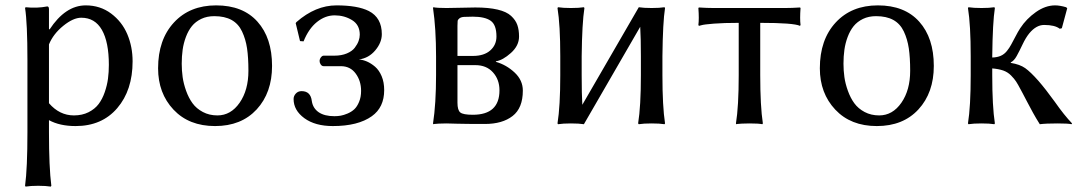

<svg xmlns="http://www.w3.org/2000/svg" viewBox="-20 -459 4017 714"><path d="M162.1 -293.9V-75.2Q201.2 -29.8 254.9 -29.8Q285.6 -29.8 309.3 -41.7Q333 -53.7 346.9 -72.3Q360.8 -90.8 369.6 -116.5Q378.4 -142.1 381.6 -166.5Q384.8 -190.9 384.8 -217.8Q384.8 -302.7 358.9 -347.9Q333 -393.1 282.2 -393.1Q252.4 -393.1 215.3 -363Q178.2 -333 162.1 -293.9ZM162.1 -352.1 164.1 -349.1Q223.1 -439 298.8 -439Q352.5 -439 393.1 -408.7Q433.6 -378.4 453.4 -331.8Q473.1 -285.2 473.1 -231Q473.1 -123.5 416 -56.9Q358.9 9.8 261.2 9.8Q202.1 9.8 162.1 -12.2V32.2Q162.1 163.6 170.9 231.9L168.9 234.9Q150.4 231.9 122.1 231.9Q93.8 231.9 75.2 234.9L73.2 231.9Q82 167.5 82 32.2V-234.9Q82 -373.5 73.2 -429.2L75.2 -432.1Q117.2 -427.7 155.8 -435.1Q162.1 -435.1 162.1 -424.8Z M567.9 -205.1Q567.9 -311.5 626.7 -375.2Q685.5 -439 783.7 -439Q883.3 -439 937.5 -378.4Q991.7 -317.9 991.7 -213.9Q991.7 -114.3 934.6 -52.2Q877.4 9.8 779.8 9.8Q682.6 9.8 625.2 -51.3Q567.9 -112.3 567.9 -205.1ZM776.9 -398.9Q749.5 -398.9 728.3 -388.7Q707 -378.4 693.6 -361.8Q680.2 -345.2 671.4 -321.8Q662.6 -298.3 659.2 -273.9Q655.8 -249.5 655.8 -222.2Q655.8 -196.8 659.2 -172.4Q662.6 -147.9 672.1 -121.3Q681.6 -94.7 696 -75Q710.4 -55.2 734.4 -42.5Q758.3 -29.8 788.6 -29.8Q838.4 -29.8 871.1 -76.9Q903.8 -124 903.8 -195.8Q903.8 -245.1 898.7 -279.3Q893.6 -313.5 880.1 -342Q866.7 -370.6 841.1 -384.8Q815.4 -398.9 776.9 -398.9Z M1224.6 -401.9Q1189.5 -401.9 1158.7 -377.2Q1127.9 -352.5 1108.9 -305.2L1095.7 -306.2L1079.6 -373L1082.5 -377Q1153.3 -439 1231.4 -439Q1310.1 -439 1351.6 -418Q1399.9 -393.1 1399.9 -332Q1399.9 -300.8 1375.5 -271.7Q1351.1 -242.7 1314.5 -237.8Q1329.6 -236.8 1344.7 -230.2Q1359.9 -223.6 1374.8 -210.9Q1389.6 -198.2 1399.2 -175.8Q1408.7 -153.3 1408.7 -124Q1408.7 -59.6 1362.8 -26.9Q1311.5 9.8 1217.8 9.8Q1151.9 9.8 1111.8 -19.5Q1071.8 -48.8 1071.8 -90.8Q1071.8 -102.1 1080.1 -111.1Q1088.4 -120.1 1101.6 -120.1Q1135.3 -120.1 1139.6 -83Q1143.6 -56.6 1165 -41.7Q1186.5 -26.9 1223.6 -26.9Q1235.4 -26.9 1246.8 -28.8Q1258.3 -30.8 1272.7 -36.9Q1287.1 -43 1297.6 -52.7Q1308.1 -62.5 1315.4 -80.3Q1322.8 -98.1 1322.8 -121.1Q1322.8 -158.2 1302.7 -185.5Q1282.7 -212.9 1247.6 -212.9H1183.6Q1177.2 -212.9 1172.9 -219Q1168.5 -225.1 1168.5 -231.9Q1168.5 -239.3 1173.3 -245.6Q1178.2 -252 1183.6 -252H1223.6Q1250 -252 1269.8 -260.3Q1289.6 -268.6 1299.3 -281.5Q1309.1 -294.4 1313.5 -306.6Q1317.9 -318.8 1317.9 -330.1Q1317.9 -366.7 1289.1 -384.3Q1260.3 -401.9 1224.6 -401.9Z M1681.2 -251H1738.3Q1780.3 -251 1803.2 -271.5Q1826.2 -292 1826.2 -323.2Q1826.2 -366.7 1804.7 -381.8Q1783.2 -397 1738.3 -397Q1716.3 -397 1705.6 -396.2Q1694.8 -395.5 1688.7 -390.9Q1682.6 -386.2 1681.9 -381.1Q1681.2 -376 1681.2 -362.8ZM1681.2 -216.8V-77.1Q1681.2 -49.3 1691.7 -40.8Q1702.1 -32.2 1738.3 -32.2Q1837.4 -32.2 1837.4 -123Q1837.4 -163.1 1813.2 -189.9Q1789.1 -216.8 1747.6 -216.8ZM1640.1 0Q1624.5 0 1612.3 0.7Q1600.1 1.5 1595.7 2L1591.3 2.9L1590.3 0Q1601.6 -72.8 1601.6 -180.2V-249Q1601.6 -352.5 1590.3 -429.2L1591.3 -432.1Q1605 -429.2 1640.1 -429.2Q1661.1 -429.2 1695.1 -430.2Q1729 -431.2 1747.6 -431.2Q1797.4 -431.2 1830.6 -423.3Q1863.8 -415.5 1880.6 -399.9Q1897.5 -384.3 1903.8 -366.2Q1910.2 -348.1 1910.2 -323.2Q1910.2 -289.1 1879.9 -262Q1849.6 -234.9 1824.2 -231V-229Q1863.3 -217.8 1893.8 -189.2Q1924.3 -160.6 1924.3 -122.1Q1924.3 -57.1 1886.2 -27.6Q1848.1 2 1783.2 2Q1710.4 2 1678 1Q1645.5 0 1640.1 0Z M2063.5 -250Q2063.5 -366.2 2053.2 -429.2L2055.2 -432.1Q2073.7 -429.2 2103 -429.2Q2133.3 -429.2 2151.4 -432.1L2153.3 -429.2Q2144.5 -373 2143.1 -250V-179.2Q2143.1 -109.4 2145.5 -69.3L2355.5 -432.1Q2373.5 -429.2 2403.3 -429.2Q2433.1 -429.2 2451.2 -432.1L2453.1 -429.2Q2444.8 -376.5 2443.4 -250V-179.2Q2443.4 -63.5 2453.1 0L2451.2 2.9Q2433.1 0 2403.3 0Q2373.5 0 2355.5 2.9L2353 0Q2363.3 -63.5 2363.3 -179.2V-250Q2363.3 -317.9 2360.8 -359.4L2151.4 2.9Q2133.3 0 2103 0Q2073.7 0 2055.2 2.9L2053.2 0Q2063.5 -63.5 2063.5 -179.2Z M2727.1 -374Q2671.4 -374 2634.5 -371.1Q2597.7 -368.2 2588.4 -365.2L2579.1 -362.8L2577.1 -366.2Q2580.1 -388.7 2577.1 -429.2L2579.1 -431.2Q2609.4 -429.2 2633.8 -429.2H2899.9Q2924.8 -429.2 2955.1 -431.2L2957 -429.2Q2954.1 -388.7 2957 -366.2L2955.1 -362.8Q2931.6 -374 2807.1 -374V-180.2Q2807.1 -63.5 2816.9 0L2814.9 2.9Q2801.3 0 2767.1 0Q2751.5 0 2739 0.7Q2726.6 1.5 2722.2 2L2717.8 2.9L2716.8 0Q2727.1 -63.5 2727.1 -180.2Z M3028.8 -205.1Q3028.8 -311.5 3087.6 -375.2Q3146.5 -439 3244.6 -439Q3344.2 -439 3398.4 -378.4Q3452.6 -317.9 3452.6 -213.9Q3452.6 -114.3 3395.5 -52.2Q3338.4 9.8 3240.7 9.8Q3143.6 9.8 3086.2 -51.3Q3028.8 -112.3 3028.8 -205.1ZM3237.8 -398.9Q3210.4 -398.9 3189.2 -388.7Q3168 -378.4 3154.5 -361.8Q3141.1 -345.2 3132.3 -321.8Q3123.5 -298.3 3120.1 -273.9Q3116.7 -249.5 3116.7 -222.2Q3116.7 -196.8 3120.1 -172.4Q3123.5 -147.9 3133.1 -121.3Q3142.6 -94.7 3157 -75Q3171.4 -55.2 3195.3 -42.5Q3219.2 -29.8 3249.5 -29.8Q3299.3 -29.8 3332 -76.9Q3364.7 -124 3364.7 -195.8Q3364.7 -245.1 3359.6 -279.3Q3354.5 -313.5 3341.1 -342Q3327.6 -370.6 3302 -384.8Q3276.4 -398.9 3237.8 -398.9Z M3589.8 -250Q3589.8 -366.2 3579.6 -429.2L3581.5 -432.1Q3600.1 -429.2 3629.9 -429.2Q3659.7 -429.2 3677.7 -432.1L3679.7 -429.2Q3671.4 -376.5 3669.9 -250V-245.1Q3688.5 -245.6 3701.7 -251.5Q3714.8 -257.3 3724.4 -269.3Q3733.9 -281.2 3740.2 -293L3756.3 -323.2Q3765.6 -341.3 3773.9 -354Q3796.9 -389.2 3832.3 -414.1Q3867.7 -439 3903.8 -439Q3920.9 -439 3944.8 -432.1L3948.7 -428.2L3928.7 -354L3920.9 -352.1Q3902.8 -366.2 3862.8 -366.2Q3833.5 -366.2 3807.6 -335Q3794.4 -318.8 3782.5 -293.5Q3770.5 -268.1 3760.7 -250.5Q3751 -232.9 3738.8 -227.1V-225.1Q3772.5 -219.7 3792.5 -205.6Q3812.5 -191.4 3841.8 -158.2Q3868.2 -127.9 3902.8 -80.1Q3937 -31.2 3966.8 0L3964.8 2.9Q3951.7 0 3912.6 0Q3869.6 0 3846.7 2.9Q3832 -20.5 3821.3 -40L3799.3 -81.1L3782.7 -112.8Q3780.8 -116.7 3776.4 -124.5Q3765.1 -146 3758.5 -156Q3752 -166 3739.7 -178.5Q3727.5 -190.9 3710.7 -196.8Q3693.8 -202.6 3669.9 -204.6V-179.2Q3669.9 -63.5 3679.7 0L3677.7 2.9Q3659.7 0 3629.9 0Q3600.1 0 3581.5 2.9L3579.6 0Q3589.8 -63.5 3589.8 -179.2Z"/></svg>

Font: Linux Biolinum G
Style: Regular
Weight: 400
Designer: Philipp H. Poll
Foundry: Philipp H. Poll
Version: Version 1.1.0 ; ttfautohint (v1.6)